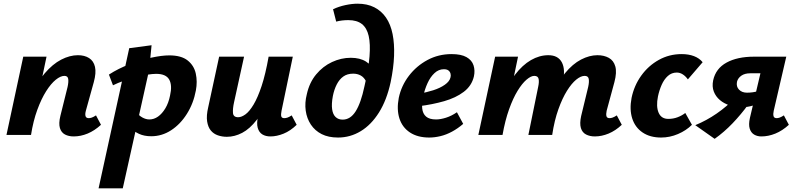

<svg xmlns="http://www.w3.org/2000/svg" viewBox="-20 -731 4316 1040"><path d="M379 8Q352 8 332 -2.5Q312 -13 304.5 -37.5Q297 -62 307 -103L346 -260Q352 -287 349.5 -303.5Q347 -320 329 -320Q308 -320 282 -299Q256 -278 230 -237Q204 -196 182 -136Q160 -76 148 0H80Q105 -117 141.5 -199.5Q178 -282 221.5 -333Q265 -384 311.5 -408Q358 -432 402 -432Q438 -432 462.5 -416.5Q487 -401 494.5 -369Q502 -337 488 -286L445 -131Q440 -112 443.5 -101.5Q447 -91 461 -91Q468 -91 477 -94Q486 -97 500 -106L527 -55Q492 -23 454.5 -7.5Q417 8 379 8ZM15 0 106 -424H232L143 0Z M514 289 680 -470 801 -486 788 -353 645 289ZM799 7Q761 7 733 -6Q705 -19 687 -38.5Q669 -58 661 -78L713 -129Q731 -106 750.5 -95Q770 -84 789 -84Q814 -84 836 -99.5Q858 -115 875.5 -144Q893 -173 901 -213Q914 -269 896.5 -300Q879 -331 826 -331Q807 -331 778.5 -326.5Q750 -322 717 -313.5Q684 -305 651 -293.5Q618 -282 592 -269L570 -327Q621 -360 681.5 -383Q742 -406 799 -418.5Q856 -431 897 -431Q962 -431 996.5 -403.5Q1031 -376 1040.5 -332.5Q1050 -289 1041 -241Q1028 -171 992.5 -114.5Q957 -58 907 -25.5Q857 7 799 7Z M1209 10Q1183 10 1160 2Q1137 -6 1122 -24Q1107 -42 1102 -73Q1097 -104 1108 -151L1167 -424H1302L1248 -178Q1240 -142 1242 -119Q1244 -96 1270 -96Q1288 -96 1309.5 -111.5Q1331 -127 1353.5 -164.5Q1376 -202 1397 -265Q1418 -328 1435 -424H1498Q1474 -299 1441.5 -215Q1409 -131 1371 -82Q1333 -33 1292 -11.5Q1251 10 1209 10ZM1445 8Q1419 8 1401 -3Q1383 -14 1376 -38.5Q1369 -63 1378 -103L1444 -424H1566L1505 -131Q1501 -111 1503.5 -101Q1506 -91 1520 -91Q1528 -91 1537 -94Q1546 -97 1560 -106L1587 -55Q1553 -22 1516 -7Q1479 8 1445 8Z M1811 14Q1759 14 1722.5 -4.5Q1686 -23 1664 -56Q1642 -89 1636 -131.5Q1630 -174 1642 -221Q1656 -284 1692.5 -328Q1729 -372 1778.5 -395Q1828 -418 1880 -418Q1930 -418 1962.5 -397.5Q1995 -377 2004 -343L1963 -290Q1952 -312 1934 -322Q1916 -332 1893 -332Q1861 -332 1839.5 -316.5Q1818 -301 1804 -273.5Q1790 -246 1783 -211Q1775 -168 1779 -139.5Q1783 -111 1798 -97Q1813 -83 1836 -83Q1878 -83 1906.5 -128Q1935 -173 1954 -263Q1976 -357 1981.5 -425Q1987 -493 1977 -536.5Q1967 -580 1940 -601Q1913 -622 1867 -622Q1849 -622 1832.5 -620Q1816 -618 1801 -614L1784 -681Q1816 -696 1851.5 -703.5Q1887 -711 1917 -711Q1969 -711 2007.5 -691.5Q2046 -672 2071 -635.5Q2096 -599 2106.5 -546.5Q2117 -494 2114.5 -428.5Q2112 -363 2096 -286Q2075 -189 2033 -122Q1991 -55 1934 -20.5Q1877 14 1811 14Z M2305 14Q2242 14 2200.5 -13.5Q2159 -41 2143.5 -89.5Q2128 -138 2140 -201Q2154 -267 2195 -320.5Q2236 -374 2295.5 -406Q2355 -438 2426 -438Q2478 -438 2507 -421.5Q2536 -405 2545 -377Q2554 -349 2547 -317Q2535 -266 2492 -233.5Q2449 -201 2386 -183Q2323 -165 2251 -156L2246 -223Q2289 -230 2326.5 -242Q2364 -254 2389.5 -272Q2415 -290 2420 -311Q2423 -321 2420.5 -331.5Q2418 -342 2409.5 -349Q2401 -356 2384 -356Q2356 -356 2333.5 -335Q2311 -314 2296 -281Q2281 -248 2272 -209Q2264 -172 2267 -143.5Q2270 -115 2288 -99.5Q2306 -84 2342 -84Q2366 -84 2396 -93.5Q2426 -103 2455 -123L2489 -60Q2460 -35 2428.5 -18Q2397 -1 2365.5 6.5Q2334 14 2305 14Z M3202 8Q3175 8 3154.5 -2.5Q3134 -13 3126.5 -37.5Q3119 -62 3128 -103L3166 -260Q3172 -287 3169 -303.5Q3166 -320 3147 -320Q3126 -320 3101 -299.5Q3076 -279 3051 -239Q3026 -199 3004.5 -139Q2983 -79 2971 0H2905Q2929 -118 2963.5 -200.5Q2998 -283 3040 -334Q3082 -385 3127.5 -408.5Q3173 -432 3216 -432Q3252 -432 3278 -417.5Q3304 -403 3313 -371Q3322 -339 3308 -286L3266 -131Q3262 -112 3265 -101.5Q3268 -91 3282 -91Q3289 -91 3298 -94Q3307 -97 3321 -106L3348 -55Q3314 -23 3276.5 -7.5Q3239 8 3202 8ZM2571 0 2662 -424H2786L2698 0ZM2641 0Q2663 -110 2696 -191.5Q2729 -273 2769.5 -326Q2810 -379 2856 -405.5Q2902 -432 2950 -432Q3003 -432 3023.5 -393Q3044 -354 3028 -286L2959 0H2842L2895 -260Q2901 -287 2897.5 -303.5Q2894 -320 2874 -320Q2856 -320 2832 -299.5Q2808 -279 2783.5 -239Q2759 -199 2737.5 -139Q2716 -79 2702 0Z M3561 14Q3501 14 3460.5 -13.5Q3420 -41 3404.5 -89.5Q3389 -138 3401 -201Q3415 -268 3453.5 -321.5Q3492 -375 3548.5 -406.5Q3605 -438 3672 -438Q3710 -438 3739 -427Q3768 -416 3786 -394L3706 -301Q3694 -318 3678.5 -328Q3663 -338 3646 -338Q3618 -338 3597.5 -319.5Q3577 -301 3564 -271.5Q3551 -242 3544 -209Q3533 -154 3547.5 -120.5Q3562 -87 3600 -87Q3627 -87 3650.5 -96Q3674 -105 3692 -119L3728 -55Q3697 -24 3652.5 -5Q3608 14 3561 14Z M4104 8Q4082 8 4065 -2Q4048 -12 4041 -34Q4034 -56 4042 -92L4099 -334H4044Q4014 -334 3995.5 -321Q3977 -308 3972 -288Q3967 -262 3983 -245.5Q3999 -229 4026 -229Q4058 -229 4086.5 -237.5Q4115 -246 4132 -260L4115 -193Q4089 -169 4059 -159.5Q4029 -150 3997 -150Q3964 -150 3933 -160Q3902 -170 3879.5 -189Q3857 -208 3846.5 -235Q3836 -262 3843 -296Q3857 -360 3915.5 -392Q3974 -424 4064 -424H4239L4171 -131Q4167 -113 4170 -102Q4173 -91 4187 -91Q4194 -91 4203 -94Q4212 -97 4226 -106L4253 -55Q4218 -23 4180 -7.5Q4142 8 4104 8ZM3851 21 3746 -53Q3807 -78 3862 -116Q3917 -154 3962 -201L4034 -166Q3994 -111 3948 -63Q3902 -15 3851 21Z"/></svg>

Font: Ysabeau Office ExtraBold
Style: Italic
Weight: 800
Italic angle: -12°
Designer: Christian Thalmann (Catharsis Fonts)
Version: Version 2.001;gftools[0.9.30]; featfreeze: tnum,lnum,ss02